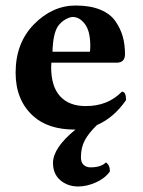

<svg xmlns="http://www.w3.org/2000/svg" viewBox="-20 -464 524 702"><path d="M171.9 -274.9H308.1Q310.1 -276.9 310.1 -295.9Q310.1 -350.1 290.5 -376Q271 -401.9 246.1 -401.9Q234.9 -401.9 219 -392.8Q203.1 -383.8 191.9 -368.2Q173.8 -340.8 171.9 -274.9ZM425.8 -128.9Q440.9 -128.9 440.9 -98.1Q396.5 -33.7 334.5 -6.8Q304.7 22 290.3 48.6Q275.9 75.2 275.9 110.8Q275.9 129.9 285.9 138.9Q295.9 147.9 311 147.9Q349.1 147.9 367.2 129.9Q382.3 139.6 381.8 163.1Q362.8 189 329.8 203.4Q296.9 217.8 266.1 217.8Q227.1 217.8 200.4 194.8Q173.8 171.9 173.8 131.8Q173.8 76.7 255.9 9.8H253.9Q155.8 9.8 101.1 -40Q37.1 -98.1 37.1 -198.2Q37.1 -307.1 104.5 -375.5Q171.9 -443.8 256.8 -443.8Q310.1 -443.8 346.9 -428.5Q383.8 -413.1 402.3 -386Q420.9 -358.9 429 -329.8Q437 -300.8 437 -266.1Q437 -235.4 408.2 -234.9H168Q168 -232.9 167.5 -228Q167 -223.1 167 -219.2Q167 -147.5 200 -111.8Q232.9 -76.2 293 -76.2Q374 -75.7 425.8 -128.9Z"/></svg>

Font: Linux Libertine
Style: Bold
Weight: 700
Designer: Philipp H. Poll
Foundry: Philipp H. Poll
Version: Version 5.0.3